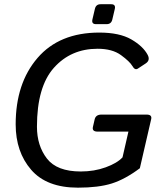

<svg xmlns="http://www.w3.org/2000/svg" viewBox="-20 -868 758 903"><path d="M431.6 -754.4Q409.7 -754.4 414.6 -776.4L426.3 -826.2Q431.2 -848.1 453.1 -848.1H502.9Q524.9 -848.1 520 -826.2L508.3 -776.4Q503.4 -754.4 481.4 -754.4ZM53.7 -283.2Q53.7 -476.1 156.5 -595.5Q259.3 -714.8 447.3 -714.8Q542 -714.8 597.7 -682.6Q653.3 -650.4 674.8 -609.4Q687.5 -584.5 665.5 -569.8L628.4 -545.4Q614.7 -536.1 602.5 -557.6Q590.3 -578.6 549.3 -608.6Q508.3 -638.7 439 -638.7Q313.5 -638.7 233.6 -549.3Q153.8 -460 153.8 -272Q153.8 -183.1 200.7 -122.3Q247.6 -61.5 359.9 -61.5Q423.3 -61.5 477.1 -81.1Q530.8 -100.6 556.2 -127.9L584 -249H439Q412.1 -249 417 -271L425.3 -307.1Q430.7 -329.1 457.5 -329.1H669.4Q696.3 -329.1 690.9 -307.1L637.7 -76.7Q568.4 -24.9 505.9 -5.1Q443.4 14.6 346.7 14.6Q199.2 14.6 126.5 -69.6Q53.7 -153.8 53.7 -283.2Z"/></svg>

Font: Istok Web
Style: BoldItalic
Weight: 700
Italic angle: -13°
Designer: Andrey V. Panov
Foundry: Andrey V. Panov
Version: Version 1.0.2g